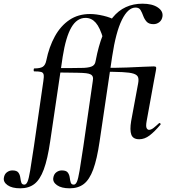

<svg xmlns="http://www.w3.org/2000/svg" viewBox="-145 -746 914 1041"><path d="M-35 275Q-80 275 -104 258Q-128 241 -124 218Q-121 198 -107.5 188Q-94 178 -78 178Q-54 178 -45.5 189.5Q-37 201 -35 216.5Q-33 232 -29.5 243.5Q-26 255 -13 255Q-3 255 4 239.5Q11 224 18.5 179Q26 134 39 47L90 -306Q94 -331 91.5 -342Q89 -353 77.5 -356Q66 -359 41 -359Q37 -359 37.5 -367Q38 -375 41 -375Q73 -375 87 -384Q101 -393 106 -418Q121 -492 152.5 -549Q184 -606 231.5 -638Q279 -670 343 -670Q376 -670 416 -660.5Q456 -651 481 -636L415 -535Q397 -597 374 -623Q351 -649 319 -649Q272 -649 242 -597.5Q212 -546 195 -439L127 21Q113 117 92.5 172.5Q72 228 41.5 251.5Q11 275 -35 275ZM358 -306Q361 -321 358 -329.5Q355 -338 346.5 -342.5Q338 -347 322 -349Q306 -351 275 -351.5Q244 -352 207 -352.5Q170 -353 136 -353L138 -377Q190 -377 237.5 -377Q285 -377 310 -378Q345 -380 358.5 -389Q372 -398 374 -418L388 -367ZM233 275Q188 275 164 258Q140 241 144 218Q147 198 160.5 188Q174 178 190 178Q214 178 222.5 189.5Q231 201 233 216.5Q235 232 238.5 243.5Q242 255 255 255Q265 255 272 239.5Q279 224 286.5 179Q294 134 307 47L358 -306Q362 -331 359.5 -342Q357 -353 345.5 -356Q334 -359 309 -359Q305 -359 305.5 -367Q306 -375 309 -375Q341 -375 355.5 -384Q370 -393 374 -418Q389 -497 412 -555Q435 -613 466 -651Q497 -689 537.5 -707.5Q578 -726 627 -726Q680 -726 710 -706Q740 -686 736 -657Q733 -637 719 -626Q705 -615 687 -615Q662 -615 650 -628.5Q638 -642 631.5 -660Q625 -678 617 -691.5Q609 -705 590 -705Q549 -705 516 -638.5Q483 -572 463 -439L395 21Q381 117 360.5 172.5Q340 228 309.5 251.5Q279 275 233 275ZM610 9Q576 9 567 -16Q558 -41 566 -89L604 -294Q608 -315 603.5 -327.5Q599 -340 579.5 -346.5Q560 -353 519 -355Q478 -357 407 -357L410 -378Q489 -378 543.5 -380Q598 -382 633.5 -384Q669 -386 689 -386Q700 -386 701.5 -381Q703 -376 699.5 -359.5Q696 -343 690 -309L650 -89Q645 -61 650 -51.5Q655 -42 663 -42Q674 -42 687 -52Q700 -62 716 -77Q720 -81 724 -77Q728 -73 724 -69Q693 -32 666 -11.5Q639 9 610 9Z"/></svg>

Font: Cormorant Infant Light
Style: Italic
Weight: 300
Italic angle: -10°
Designer: Christian Thalmann (Catharsis Fonts)
Foundry: Catharsis Fonts
Version: Version 4.001